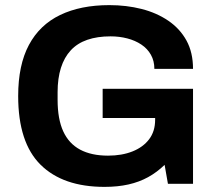

<svg xmlns="http://www.w3.org/2000/svg" viewBox="-20 -718 842 750"><path d="M388 12Q226 12 138.5 -74.5Q51 -161 51 -343Q51 -464 93 -542.5Q135 -621 215 -659.5Q295 -698 407 -698Q474 -698 533 -683Q592 -668 637.5 -637Q683 -606 708.5 -559.5Q734 -513 734 -449H583Q583 -480 569.5 -504Q556 -528 532 -544Q508 -560 477 -568Q446 -576 412 -576Q360 -576 321 -562.5Q282 -549 256.5 -521.5Q231 -494 218 -453Q205 -412 205 -358V-328Q205 -253 227 -205Q249 -157 293 -133.5Q337 -110 402 -110Q456 -110 497.5 -126.5Q539 -143 562.5 -174Q586 -205 586 -250V-257H381V-371H734V0H636L623 -74Q593 -45 558.5 -26Q524 -7 482 2.5Q440 12 388 12Z"/></svg>

Font: Archivo SemiBold
Style: Bold
Weight: 700
Version: Version 2.001